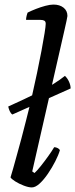

<svg xmlns="http://www.w3.org/2000/svg" viewBox="-20 -820 329 840"><path d="M34 -319Q27 -324 22.5 -334Q18 -344 16 -354Q91 -388 137.5 -411Q184 -434 213.5 -452.5Q243 -471 264 -488Q275 -478 282 -462.5Q289 -447 289 -433ZM119 0Q105 0 84 -8Q63 -16 46.5 -26.5Q30 -37 26 -44Q30 -56 37 -81Q44 -106 53.5 -140.5Q63 -175 73.5 -213.5Q84 -252 93 -289Q106 -339 118.5 -393.5Q131 -448 142 -500.5Q153 -553 161.5 -598Q170 -643 175 -674.5Q180 -706 180 -716Q180 -726 174 -729.5Q168 -733 157 -733H94Q94 -741 96.5 -751Q99 -761 101 -765Q117 -773 137.5 -781Q158 -789 178.5 -794.5Q199 -800 214 -800Q241 -800 258 -786.5Q275 -773 275 -750Q275 -748 271 -728.5Q267 -709 262 -688L121 -70L131 -63Q142 -73 158 -93Q174 -113 190.5 -136Q207 -159 217 -176Q225 -176 232.5 -172Q240 -168 242 -163Q236 -142 222 -114.5Q208 -87 190 -60.5Q172 -34 153.5 -17Q135 0 119 0Z"/></svg>

Font: Texturina Medium 12pt
Style: Italic
Weight: 400
Italic angle: -11°
Version: Version 1.002